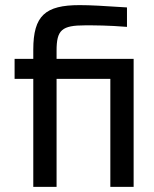

<svg xmlns="http://www.w3.org/2000/svg" viewBox="-20 -730 601 750"><path d="M313 -631C350 -631 403 -631 476 -625V-701C383 -707 334 -710 291 -710C157 -710 110 -669 110 -536V-500H37V-422H110V0H201V-422H411V0H502V-500H201V-532C201 -613 221 -631 313 -631Z"/></svg>

Font: LT Wave Alt
Style: Regular
Weight: 400
Designer: Daniel Lyons
Version: Version 2.5 (Glyphs App)